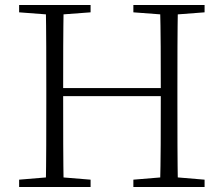

<svg xmlns="http://www.w3.org/2000/svg" viewBox="-20 -743 889 763"><path d="M56 0H340V-29L206 -40H188L56 -29ZM162 0H233C231 -110 231 -221 231 -368V-390C231 -502 231 -614 233 -723H162C164 -613 164 -502 164 -390V-333C164 -221 164 -110 162 0ZM198 -361H653V-393H198ZM510 0H793V-29L662 -40H643L510 -29ZM616 0H687C685 -110 685 -221 685 -333V-390C685 -502 685 -614 687 -723H616C619 -613 619 -502 619 -390V-368C619 -221 619 -110 616 0ZM56 -694 188 -684H206L340 -694V-723H56ZM510 -694 643 -684H662L793 -694V-723H510Z"/></svg>

Font: Source Han Serif TW VF
Style: Regular
Weight: 250
Designer: Ryoko NISHIZUKA 西塚涼子 (kana & ideographs); Frank Grießhammer (Latin, Greek & Cyrillic); Wenlong ZHANG 张文龙 (bopomofo); San
Foundry: Adobe
Version: Version 2.002;hotconv 1.1.0;makeotfexe 2.6.0